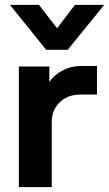

<svg xmlns="http://www.w3.org/2000/svg" viewBox="-20 -774 451 794"><path d="M58 -499H184V-435Q203 -464 238.5 -482.5Q274 -501 313 -501H381V-383H313Q260 -383 227 -351Q194 -319 194 -269V0H58ZM21 -754H141L216 -657L290 -754H411L260 -568H171Z"/></svg>

Font: Stavian Bold
Style: Bold
Weight: 700
Version: Version 1.000; ttfautohint (v1.6)